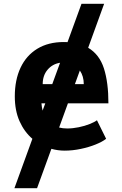

<svg xmlns="http://www.w3.org/2000/svg" viewBox="-20 -778 640 1005"><path d="M249 1 174 207H55.5L149.5 -51.5Q107 -88 82.2 -143.8Q57.5 -199.5 57.5 -273.5Q57.5 -359.5 87.5 -423.5Q117.5 -487.5 175.2 -522.8Q233 -558 314 -558L333.5 -557.5L406.5 -758H525L441.5 -528Q500.5 -493 524 -419.8Q547.5 -346.5 547.5 -237H335.5L289.5 -110.5Q308 -105.5 332 -105.5Q360.5 -105.5 392.2 -112Q424 -118.5 449.5 -128.8Q475 -139 487.5 -148.5L535.5 -51.5Q516 -36 480.8 -21.8Q445.5 -7.5 402.5 1.5Q359.5 10.5 318.5 10.5Q283.5 10.5 249 1ZM398 -409 372 -337.5H418.5Q418.5 -379 398 -409ZM203 -199 217 -237H197Q198.5 -216.5 203 -199ZM253.5 -337.5 294.5 -449.5Q254.5 -443 229 -413Q203.5 -383 203.5 -337.5Z"/></svg>

Font: JuliaMono ExtraBold
Style: Regular
Weight: 800
Monospace: yes
Designer: cormullion
Foundry: corm
Version: Version 0.055; ttfautohint (v1.8.4)